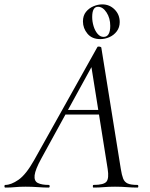

<svg xmlns="http://www.w3.org/2000/svg" viewBox="-58 -848 678 868"><path d="M-34 0Q-38 0 -38 -6Q-38 -12 -34 -12Q-8 -12 25.6 -35.2Q59.2 -58.4 95.8 -123.2L382 -634.8Q384 -638.8 391.5 -637.4Q399 -636 400 -633L488.2 -84Q492.4 -57 498.6 -41Q504.8 -25 519.2 -18.5Q533.6 -12 563.4 -12Q567.4 -12 567.4 -6Q567.4 0 563.4 0Q539.8 0 515.3 -2Q490.8 -4 462 -4Q433.4 -4 411.3 -2Q389.2 0 364.8 0Q361.6 0 361.6 -6Q361.6 -12 364.8 -12Q411.6 -12 423.5 -27Q435.4 -42 428.8 -84L353.4 -557L378.2 -586L129.2 -132.2Q101.4 -81.6 98.5 -55.6Q95.6 -29.6 113 -20.8Q130.4 -12 162.6 -12Q166.6 -12 166.6 -6Q166.6 0 161.6 0Q141.8 0 113.5 -2Q85.2 -4 58 -4Q29 -4 10.5 -2Q-8 0 -34 0ZM221.2 -330.2 236.4 -351H423.4L425.4 -330.2ZM395.2 -671.2Q357.8 -671.2 337.4 -695.7Q317 -720.2 317 -751.2Q317 -777.2 330.6 -794.2Q344.3 -811.2 364.5 -819.7Q384.6 -828.2 404.3 -828.2Q437 -828.2 460.1 -805.2Q483.2 -782.2 483.2 -748.2Q483.2 -724.2 470.1 -706.7Q457.1 -689.2 436.9 -680.2Q416.8 -671.2 395.2 -671.2ZM410.2 -681.2Q440.4 -681.2 440.4 -731.2Q440.4 -765.9 423.7 -791.6Q407 -817.4 385 -817.4Q358.8 -817.4 358.8 -771.1Q358.8 -750.4 365.1 -729.6Q371.4 -708.8 383.2 -695Q395 -681.2 410.2 -681.2Z"/></svg>

Font: Cormorant Light
Style: Italic
Weight: 300
Italic angle: -10°
Designer: Christian Thalmann (Catharsis Fonts)
Foundry: Catharsis Fonts
Version: Version 4.000